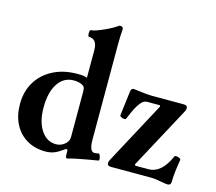

<svg xmlns="http://www.w3.org/2000/svg" viewBox="-105 -857 1131 1005"><g transform="rotate(15 460.5 -354.5)"><path d="M340 17Q333 17 331 12.5Q329 8 329 -5V-19Q329 -30 324 -30Q319 -30 310 -23Q287 -6 266 2.5Q245 11 218 11Q161 11 117.5 -14.5Q74 -40 50 -86.5Q26 -133 26 -195Q26 -264 57.5 -315.5Q89 -367 145.5 -396Q202 -425 277 -425Q296 -425 307 -423.5Q318 -422 329 -418V-567Q329 -628 284 -628Q280 -628 278.5 -637Q277 -646 278.5 -655Q280 -664 284 -664Q295 -664 314.5 -671Q334 -678 355 -687.5Q376 -697 393 -706.5Q410 -716 416 -721Q421 -726 429 -726Q444 -726 444 -710Q441 -676 441 -628V-113Q441 -48 469 -48Q478 -48 488 -51Q494 -53 498 -44.5Q502 -36 503 -26Q504 -16 499 -15Q474 -11 443.5 -5.5Q413 0 385.5 5.5Q358 11 340 17ZM262 -40Q289 -40 310 -58Q329 -74 329 -97V-339Q329 -355 327 -362Q325 -369 321 -372Q311 -380 297 -383.5Q283 -387 267 -387Q213 -387 181.5 -339.5Q150 -292 150 -209Q150 -133 181 -86.5Q212 -40 262 -40ZM880 12Q877 12 865.5 10.5Q854 9 833 5Q820 2 808.5 1Q797 0 788 0H572Q551 0 551 -16Q551 -23 556 -33L738 -372L735 -378H666Q646 -378 630 -356Q618 -341 608.5 -322Q599 -303 583 -265Q581 -260 572.5 -260.5Q564 -261 556.5 -265Q549 -269 549 -274L565 -403Q566 -423 580 -425Q618 -420 644 -417.5Q670 -415 683 -415H853Q875 -415 875 -400Q875 -391 871 -383L689 -45L693 -39H765Q798 -39 826.5 -63Q855 -87 878 -139Q880 -143 888.5 -142.5Q897 -142 905 -138Q913 -134 912 -129Q905 -86 902 -58Q899 -30 899 -8Q899 12 880 12Z"/></g></svg>

Font: Junicode
Style: Bold
Weight: 700
Designer: Peter S. Baker
Version: Version 2.100; ttfautohint (v1.8.4)